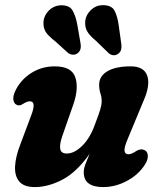

<svg xmlns="http://www.w3.org/2000/svg" viewBox="-20 -730 635 761"><path d="M550 -136Q564 -132 565.8 -114.8Q567.5 -97.5 554 -77Q528.5 -37 482.8 -12.8Q437 11.5 389 11.5Q312 11.5 312 -47Q312 -62.5 319 -80.8Q326 -99 335.5 -120.5Q284 -47.5 227.5 -18Q171 11.5 118 11.5Q74.5 11.5 56 -11Q37.5 -33.5 39.8 -71.8Q42 -110 60.5 -157.5L104 -273.5Q125 -328.5 98.5 -328.5Q87 -328.5 71 -318Q56.5 -308.5 46.5 -314.5Q35.5 -318.5 33 -334.5Q30.5 -350.5 43.5 -375.5Q65 -416.5 105.8 -441.8Q146.5 -467 197 -467Q263.5 -467 278.2 -424.2Q293 -381.5 271 -317L226.5 -189.5Q215.5 -157.5 218.8 -139.5Q222 -121.5 245 -121.5Q275 -121.5 306.5 -152.8Q338 -184 357.5 -240Q372 -278 377.5 -296.5Q383 -315 383 -329Q383 -345 378 -360Q373 -375 373 -394.5Q373 -428 405.5 -447.5Q438 -467 498 -467Q550.5 -467 563.5 -430Q576.5 -393 549 -330.5L487.5 -182.5Q472 -146.5 473.5 -132.5Q475 -118.5 489.5 -118.5Q501 -118.5 521 -132Q538.5 -141.5 550 -136ZM450.5 -629.5 461 -554Q462.5 -542.5 459.8 -532.8Q457 -523 448 -516.5Q438.5 -510 428.5 -511.2Q418.5 -512.5 411 -519L360 -568.5Q333.5 -590.5 324.5 -607.8Q315.5 -625 318 -648.5Q321.5 -672.5 340.8 -690.8Q360 -709 386 -709.5Q422 -710 433.8 -688Q445.5 -666 450.5 -629.5ZM286.5 -631.5 299.5 -556.5Q301.5 -545.5 299 -535.8Q296.5 -526 287.5 -519Q278.5 -512.5 268.2 -513.2Q258 -514 250 -520L197.5 -567.5Q170 -588.5 160.2 -605.2Q150.5 -622 152.5 -645.5Q155 -669.5 173.5 -688.2Q192 -707 218.5 -709Q254.5 -710.5 267.2 -689Q280 -667.5 286.5 -631.5Z"/></svg>

Font: Fraunces 72pt S100
Style: Bold Italic
Weight: 700
Italic angle: -16°
Version: Version 1.000; ttfautohint (v1.8.3)